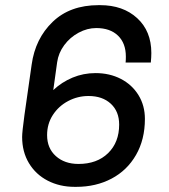

<svg xmlns="http://www.w3.org/2000/svg" viewBox="-20 -716 655 746"><path d="M568 -510Q568 -495 566 -473H468Q469 -481 469 -496Q469 -548 438.5 -577.5Q408 -607 354 -607Q319 -607 285.5 -589Q252 -571 229.5 -540.5Q207 -510 202 -474L187 -366Q220 -397 262 -414.5Q304 -432 351 -432Q406 -432 449.5 -409.5Q493 -387 518 -346.5Q543 -306 543 -254Q543 -174 508.5 -114Q474 -54 413.5 -22Q353 10 276 10H270Q212 10 165.5 -14Q119 -38 92.5 -82Q66 -126 66 -184Q66 -203 75 -269Q84 -335 103 -465Q117 -566 184.5 -631Q252 -696 363 -696H369Q458 -696 513 -645.5Q568 -595 568 -510ZM163 -191Q163 -140 197 -109.5Q231 -79 285 -79Q357 -79 400 -121Q443 -163 443 -232Q443 -283 410.5 -313Q378 -343 324 -343Q282 -343 245 -323.5Q208 -304 185.5 -269.5Q163 -235 163 -191Z"/></svg>

Font: Chivo
Style: Italic
Weight: 400
Italic angle: -8.05°
Designer: Hector Gatti
Foundry: Omnibus-Type
Version: Version 1.007